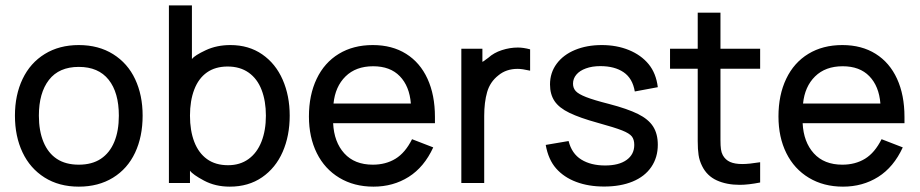

<svg xmlns="http://www.w3.org/2000/svg" viewBox="-20 -678 3453 721"><path d="M275.9 22.9Q201.7 22.9 147.2 -11.5Q92.8 -45.9 64.5 -106Q36.1 -166 36.1 -243.7Q36.1 -321.3 64.9 -381.6Q93.8 -441.9 148.2 -475.3Q202.6 -508.8 275.9 -508.8Q350.1 -508.8 404.8 -474.6Q459.5 -440.4 487.5 -380.6Q515.6 -320.8 515.6 -243.7Q515.6 -165 487.3 -104.7Q459 -44.4 404.3 -10.7Q349.6 22.9 275.9 22.9ZM275.9 -59.6Q325.7 -59.6 358.9 -81.8Q392.1 -104 409.2 -145.3Q426.3 -186.5 426.3 -243.7Q426.3 -330.6 387.9 -378.7Q349.6 -426.8 275.9 -426.8Q201.7 -426.8 163.8 -377.9Q126 -329.1 126 -243.7Q126 -186.5 143.3 -144.8Q160.6 -103 193.6 -81.3Q226.6 -59.6 275.9 -59.6Z M842.8 22.9Q788.6 22.9 746.1 0.2Q703.6 -22.5 693.4 -37.1V9.3H614.3V-657.7H700.7V-456.5Q711.4 -470.2 752.7 -489.5Q793.9 -508.8 845.2 -508.8Q914.1 -508.8 964.6 -473.9Q1015.1 -439 1041.5 -378.7Q1067.9 -318.4 1067.9 -243.7Q1067.9 -168 1041.5 -107.7Q1015.1 -47.4 964.1 -12.2Q913.1 22.9 842.8 22.9ZM836.4 -57.6Q881.3 -57.6 913.3 -80.8Q945.3 -104 961.9 -146.2Q978.5 -188.5 978.5 -243.7Q978.5 -298.3 962.4 -340.3Q946.3 -382.3 913.8 -405.3Q881.3 -428.2 835 -428.2Q788.6 -428.2 757.1 -406Q725.6 -383.8 709.5 -341.8Q693.4 -299.8 693.4 -243.7Q693.4 -187.5 709.5 -145.5Q725.6 -103.5 757.3 -80.6Q789.1 -57.6 836.4 -57.6Z M1382.3 22.9Q1309.6 22.9 1254.4 -10.3Q1199.2 -43.5 1169.7 -103Q1140.1 -162.6 1140.1 -240.7Q1140.1 -321.3 1169.2 -382.1Q1198.2 -442.9 1252.4 -475.8Q1306.6 -508.8 1379.9 -508.8Q1452.6 -508.8 1505.1 -475.8Q1557.6 -442.9 1585.4 -382.1Q1613.3 -321.3 1613.3 -238.8V-215.3H1231Q1234.4 -144.5 1272.9 -102.1Q1311.5 -59.6 1379.9 -59.6Q1428.7 -59.6 1465.3 -82Q1502 -104.5 1527.3 -155.3L1606.9 -124.5Q1572.8 -50.3 1514.6 -13.7Q1456.5 22.9 1382.3 22.9ZM1522.9 -289.1Q1517.6 -354.5 1481.4 -391.8Q1445.3 -429.2 1381.3 -429.2Q1316.4 -429.2 1277.6 -391.1Q1238.8 -353 1232.4 -289.1Z M1798.3 9.3H1712.4V-495.1H1791.5V-446.3Q1789.6 -442.9 1813.5 -460.9Q1834.5 -480 1864.5 -489.7Q1894.5 -499.5 1924.8 -499.5Q1945.3 -499.5 1970.7 -492.7V-412.6Q1940.9 -419.4 1923.8 -419.4Q1880.9 -419.4 1851.6 -395Q1820.3 -370.6 1809.3 -332.3Q1798.3 -293.9 1798.3 -242.7Z M2248.5 22.5Q2189.9 22.5 2143.8 5.1Q2097.7 -12.2 2068.4 -45.4Q2039.1 -78.6 2029.3 -133.8L2115.2 -148.4Q2127 -101.1 2162.8 -78.9Q2198.7 -56.6 2252.4 -56.6Q2304.2 -56.6 2333 -77.4Q2361.8 -98.1 2361.8 -133.8Q2361.8 -153.8 2352.8 -165.5Q2343.8 -177.2 2316.2 -188.2Q2288.6 -199.2 2224.6 -216.8Q2157.2 -235.4 2118.4 -254.2Q2079.6 -272.9 2062.5 -298.3Q2045.4 -323.7 2045.4 -360.8Q2045.4 -404.8 2070.3 -438.5Q2095.2 -472.2 2139.4 -490.5Q2183.6 -508.8 2239.7 -508.8Q2295.9 -508.8 2341.8 -490Q2387.7 -471.2 2415.8 -437Q2443.8 -402.8 2450.2 -350.6L2363.8 -334.5Q2355.5 -383.8 2321.8 -406.7Q2288.1 -429.7 2234.4 -429.7Q2203.6 -429.7 2180.2 -421.1Q2156.7 -412.6 2144.3 -397.7Q2131.8 -382.8 2131.8 -363.8Q2131.8 -347.2 2142.1 -335.9Q2152.3 -324.7 2180.9 -313.5Q2209.5 -302.2 2267.1 -287.6Q2336.4 -269.5 2375.7 -250Q2415 -230.5 2432.6 -202.9Q2450.2 -175.3 2450.2 -134.3Q2450.2 -86.9 2425.8 -51Q2401.4 -15.1 2355.7 3.7Q2310.1 22.5 2248.5 22.5Z M2757.8 16.1Q2708.5 16.1 2671.6 -0.7Q2634.8 -17.6 2616.7 -54.2Q2606.4 -74.7 2603.3 -95.9Q2600.1 -117.2 2600.1 -147.9V-419.9H2496.1V-495.1H2600.1V-630.4H2685.5V-495.1H2834.5V-419.9H2685.5V-151.9Q2685.5 -130.4 2687.3 -117.7Q2689 -105 2694.3 -95.2Q2704.1 -77.6 2721.7 -69.8Q2739.3 -62 2767.6 -62Q2792.5 -62 2834.5 -68.8V7.3Q2790 16.1 2757.8 16.1Z M3145.5 22.9Q3072.8 22.9 3017.6 -10.3Q2962.4 -43.5 2932.9 -103Q2903.3 -162.6 2903.3 -240.7Q2903.3 -321.3 2932.4 -382.1Q2961.4 -442.9 3015.6 -475.8Q3069.8 -508.8 3143.1 -508.8Q3215.8 -508.8 3268.3 -475.8Q3320.8 -442.9 3348.6 -382.1Q3376.5 -321.3 3376.5 -238.8V-215.3H2994.1Q2997.6 -144.5 3036.1 -102.1Q3074.7 -59.6 3143.1 -59.6Q3191.9 -59.6 3228.5 -82Q3265.1 -104.5 3290.5 -155.3L3370.1 -124.5Q3335.9 -50.3 3277.8 -13.7Q3219.7 22.9 3145.5 22.9ZM3286.1 -289.1Q3280.8 -354.5 3244.6 -391.8Q3208.5 -429.2 3144.5 -429.2Q3079.6 -429.2 3040.8 -391.1Q3002 -353 2995.6 -289.1Z"/></svg>

Font: Potro Sans Bangla SemiBold
Style: Regular
Weight: 600
Designer: Jayed Ahsan Saad
Foundry: Codepotro
Version: Potro Sans Bangla;Version 0.996;CodepotroFonts;